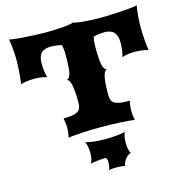

<svg xmlns="http://www.w3.org/2000/svg" viewBox="-135 -829 1183 1224"><g transform="rotate(-15 457.0 -217.0)"><path d="M239.3 0Q242.2 -12.2 244.4 -29.5Q246.6 -46.9 246.6 -65.4Q246.6 -82.5 244.1 -98.9Q241.7 -115.2 239.3 -127Q272.9 -127 295.4 -130.4Q317.9 -133.8 331.8 -141.8Q345.7 -149.9 351.6 -163.8Q357.4 -177.7 357.4 -198.7Q357.4 -239.7 355.2 -269Q353 -298.3 348.9 -317.4Q344.7 -336.4 338.4 -346.4Q332 -356.4 323.7 -358.9Q332.5 -361.8 338.9 -369.4Q345.2 -377 349.4 -394Q353.5 -411.1 355.5 -439.7Q357.4 -468.3 357.4 -513.2Q357.4 -540.5 355.2 -555.7Q353 -570.8 350.6 -581.1Q332.5 -586.4 311.8 -588.6Q291 -590.8 278.8 -590.8Q235.4 -590.8 215.1 -568.8Q194.8 -546.9 194.8 -501Q194.8 -475.1 198.5 -449.5Q202.1 -423.8 207.5 -407.7Q187 -414.6 167 -417.2Q147 -419.9 124.5 -419.9Q97.7 -419.9 73.7 -416.5Q49.8 -413.1 34.2 -407.7Q35.6 -415 37.8 -430.7Q40 -446.3 41.7 -467.5Q43.5 -488.8 44.9 -513.9Q46.4 -539.1 46.4 -564.9Q46.4 -606.4 42.5 -643.1Q38.6 -679.7 34.2 -703.1Q42.5 -700.7 59.8 -698.5Q77.1 -696.3 99.6 -694.3Q122.1 -692.4 147.5 -690.9Q172.9 -689.5 197.5 -688.2Q222.2 -687 243.7 -686.5Q265.1 -686 279.8 -686Q306.2 -686 335 -687.3Q363.8 -688.5 388.7 -690.7Q413.6 -692.9 431.9 -696Q450.2 -699.2 455.6 -703.1Q460.9 -699.2 479.2 -696Q497.6 -692.9 522.5 -690.7Q547.4 -688.5 575.9 -687.3Q604.5 -686 630.9 -686Q645.5 -686 667 -686.5Q688.5 -687 713.1 -688.2Q737.8 -689.5 763.2 -690.9Q788.6 -692.4 811 -694.3Q833.5 -696.3 850.8 -698.5Q868.2 -700.7 876.5 -703.1Q874.5 -691.9 872.3 -676.5Q870.1 -661.1 868.4 -643.1Q866.7 -625 865.5 -605.2Q864.3 -585.4 864.3 -564.9Q864.3 -539.1 865.7 -513.9Q867.2 -488.8 868.9 -467.5Q870.6 -446.3 872.8 -430.7Q875 -415 876.5 -407.7Q860.8 -413.1 836.9 -416.5Q813 -419.9 786.1 -419.9Q763.7 -419.9 743.7 -417.2Q723.6 -414.6 703.1 -407.7Q708.5 -423.8 712.2 -449.5Q715.8 -475.1 715.8 -501Q715.8 -546.9 695.6 -568.8Q675.3 -590.8 631.8 -590.8Q619.6 -590.8 598.9 -588.6Q578.1 -586.4 560.1 -581.1Q557.6 -570.8 555.4 -555.7Q553.2 -540.5 553.2 -513.2Q553.2 -468.3 555.2 -439.7Q557.1 -411.1 561.3 -394Q565.4 -377 571.8 -369.4Q578.1 -361.8 586.9 -358.9Q578.6 -356.4 572.3 -346.4Q565.9 -336.4 561.8 -317.4Q557.6 -298.3 555.4 -269Q553.2 -239.7 553.2 -198.7Q553.2 -177.7 558.8 -163.8Q564.5 -149.9 578.6 -141.8Q592.8 -133.8 616.5 -130.4Q640.1 -127 676.3 -127Q673.8 -115.2 671.4 -98.9Q668.9 -82.5 668.9 -65.4Q668.9 -46.9 670.9 -29.5Q672.9 -12.2 676.3 0Q661.6 -2.9 635.3 -5.1Q608.9 -7.3 577.6 -9Q546.4 -10.7 514.2 -11.5Q481.9 -12.2 455.6 -12.2Q429.2 -12.2 397.7 -11.5Q366.2 -10.7 335.7 -9Q305.2 -7.3 279.5 -5.1Q253.9 -2.9 239.3 0ZM333 54.7Q341.8 57.6 355 60.3Q368.2 63 384.8 64.9Q401.4 66.9 419.9 68.1Q438.5 69.3 457.5 69.3Q475.1 69.3 496.1 68.6Q517.1 67.9 536.9 65.9Q556.6 64 572.8 61.3Q588.9 58.6 596.7 54.7Q589.4 63 585.7 83.3Q582 103.5 582 128.4Q582 148.9 585.7 166.7Q589.4 184.6 596.7 196.3Q585 198.7 575 207Q564.9 215.3 557.1 226.1Q549.3 236.8 544.9 248.3Q540.5 259.8 540.5 268.6Q536.6 265.6 526.6 264.2Q516.6 262.7 506.1 262.2Q495.6 261.7 487.5 261.7Q479.5 261.7 480 261.7Q474.6 261.7 467.5 262Q460.4 262.2 453.9 262.9Q447.3 263.7 441.9 264.9Q436.5 266.1 434.1 268.6Q439 259.8 441.4 242.9Q443.8 226.1 443.8 210.9Q443.8 202.6 440.9 195.8Q438 189 432.6 185.1Q417 186 401.6 187Q386.2 188 373 189.5Q359.9 190.9 349.6 192.6Q339.4 194.3 333.5 196.3Q339.4 188 343.5 170.4Q347.7 152.8 347.7 127.9Q347.7 116.2 346.4 104.7Q345.2 93.3 343.3 83.5Q341.3 73.7 338.6 66.4Q335.9 59.1 333 54.7Z"/></g></svg>

Font: Arbutus
Style: Regular
Weight: 400
Designer: Karolina Lach
Foundry: Sorkin Type Co.
Version: Version 1.002